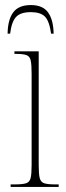

<svg xmlns="http://www.w3.org/2000/svg" viewBox="-20 -739 259 759"><path d="M22 0V-10H38Q69 -10 83 -14.5Q97 -19 101 -35Q105 -51 105 -86V-447Q105 -483 101.5 -499.5Q98 -516 85 -521Q72 -526 43 -526H37V-536H133V-86Q133 -51 137 -35Q141 -19 155 -14.5Q169 -10 199 -10H212V0ZM10 -606Q11 -662 32.5 -690.5Q54 -719 102 -719Q149 -719 170 -690Q191 -661 192 -606H182Q175 -656 157.5 -673.5Q140 -691 102 -691Q62 -691 44 -672.5Q26 -654 20 -606Z"/></svg>

Font: Noto Serif Display ExtraCondensed Thin
Style: Regular
Weight: 100
Width: 2
Designer: Monotype Design Team
Foundry: Monotype Imaging Inc.
Version: Version 2.009